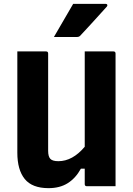

<svg xmlns="http://www.w3.org/2000/svg" viewBox="-20 -967 690 997"><path d="M232 10Q147 10 108.5 -37.5Q70 -85 70 -174V-700H219Q230 -700 230 -689V-184Q230 -154 241.5 -142Q253 -130 283 -130Q357 -130 420 -205V-700H569Q580 -700 580 -689V0H431Q420 0 420 -11V-91H400Q373 -42 332 -16Q291 10 232 10ZM360 -947H529Q535 -947 537 -942.5Q539 -938 535 -933Q516 -912 501.5 -896Q487 -880 473 -864.5Q459 -849 441 -829.5Q423 -810 396 -781Q390 -775 380 -775H260Q286 -821 310 -861Q334 -901 360 -947Z"/></svg>

Font: Recursive Sn Lnr St XBd
Style: Regular
Weight: 800
Version: Version 1.079;hotconv 1.0.112;makeotfexe 2.5.65598; ttfautoh